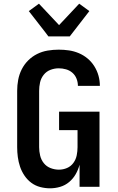

<svg xmlns="http://www.w3.org/2000/svg" viewBox="-20 -1012 640 1040"><path d="M251 8Q224 8 197.5 1Q171 -6 149.5 -22Q128 -38 112.5 -61Q97 -84 88.5 -109.5Q80 -135 76.5 -161.5Q73 -188 73 -215V-520Q73 -550 78.5 -579.5Q84 -609 97.5 -636Q111 -663 132.5 -684.5Q154 -706 181 -719.5Q208 -733 238 -738Q268 -743 298 -743Q326 -743 353.5 -739Q381 -735 407 -724Q433 -713 454.5 -695Q476 -677 491 -653Q506 -629 513.5 -602Q521 -575 521 -547H402Q402 -567 394.5 -586Q387 -605 372 -618Q357 -631 337.5 -636.5Q318 -642 298 -642Q275 -642 253 -633.5Q231 -625 216.5 -606.5Q202 -588 197 -565.5Q192 -543 192 -520V-215Q192 -192 197.5 -169Q203 -146 217.5 -128Q232 -110 254 -101.5Q276 -93 299 -93Q322 -93 343 -102Q364 -111 377.5 -129.5Q391 -148 395.5 -170.5Q400 -193 400 -215V-307H300V-407H519V0H411V-120Q404 -93 390 -68.5Q376 -44 354.5 -26Q333 -8 306 0Q279 8 251 8ZM242 -815 227 -835 136 -952 191 -992 300 -876 409 -992 464 -952 358 -815Z"/></svg>

Font: Iosevka Fixed Extended
Style: Bold
Weight: 700
Width: 7
Monospace: yes
Designer: Belleve Invis
Foundry: Belleve Invis
Version: Version 24.1.1; ttfautohint (v1.8.4)